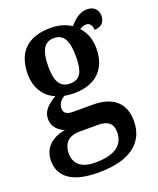

<svg xmlns="http://www.w3.org/2000/svg" viewBox="-149 -663 812 989"><g transform="rotate(-20 257.0 -168.5)"><path d="M218 237C396 237 480 165 480 48C480 -41 429 -102 309 -102H203C167 -102 151 -113 151 -138C151 -165 169 -185 188 -195C199 -192 226 -190 240 -190C367 -190 426 -264 426 -367C426 -426 407 -462 382 -490C392 -496 403 -502 418 -502C437 -502 450 -485 450 -461C492 -461 508 -488 508 -518C508 -548 488 -574 449 -574C404 -574 374 -542 351 -517C325 -535 287 -548 240 -548C109 -548 48 -479 48 -363C48 -288 86 -232 143 -209C96 -182 67 -153 67 -111C67 -65 99 -41 130 -28C62 -18 8 23 8 97C8 186 77 237 218 237ZM238 -244C181 -244 161 -287 161 -364C161 -444 181 -493 237 -493C295 -493 313 -446 313 -365C313 -286 296 -244 238 -244ZM220 183C142 183 107 147 107 93C107 23 154 5 196 5H298C352 5 379 25 379 74C379 138 336 183 220 183Z"/></g></svg>

Font: Noto Serif Devanagari SemiCondensed SemiBold
Style: Regular
Weight: 600
Width: 4
Designer: Universal Thirst, Indian Type Foundry and the Monotype Design Team
Foundry: Monotype Imaging Inc.
Version: Version 2.004